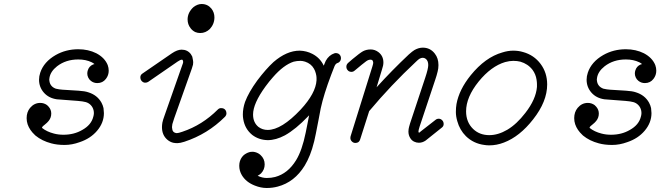

<svg xmlns="http://www.w3.org/2000/svg" viewBox="-20 -707 3322 959"><path d="M175 -309Q175 -326 181 -344Q199 -398 258 -432Q309 -461 371 -461Q421 -461 461 -441Q503 -419 518 -382Q523 -368 523 -354Q523 -331 509 -313Q493 -292 466 -292Q448 -292 434 -303Q425 -310 420.5 -320Q416 -330 416 -339Q416 -348 418 -354Q424 -376 445 -385Q448 -386 452 -387Q446 -392 438 -396Q409 -410 371 -410Q309 -410 265 -376Q232 -350 227 -318Q226 -314 226 -309L227 -301Q229 -288 237 -278.5Q245 -269 259 -264Q276 -260 292 -259L372 -254Q404 -252 421 -246Q466 -232 487 -194Q494 -181 497 -167L499 -142Q499 -94 465 -54Q432 -15 378 3Q340 17 302.5 17Q265 17 236 9Q190 -3 157 -30Q156 -31 155 -32Q154 -33 154 -33Q128 -57 118 -86Q113 -101 113 -117Q113 -147 130 -168Q151 -193 181 -193Q200 -193 215 -182L223 -174Q236 -159 236 -140Q236 -119 223 -103Q217 -95 202 -83Q194 -77 192 -74L190 -70Q190 -69 190 -68Q214 -49 249 -40Q271 -34 297 -34Q350 -34 391 -58Q436 -83 446 -124Q451 -140 447.5 -155.5Q444 -171 433.5 -182Q423 -193 408.5 -197Q394 -201 369 -203Q275 -210 264 -211Q223 -217 199 -244.5Q175 -272 175 -309Z M692 -340 839 -441Q866 -459 887 -459Q916 -459 933 -437Q938 -429 940 -425L941 -421Q945 -403 945 -396.5Q945 -390 944 -384Q941 -374 938 -364L850 -116Q842 -93 841 -87.5Q840 -82 840 -81Q840 -80 840 -79Q839 -75 839 -72.5Q839 -70 840 -65Q841 -47 857 -43Q860 -42 863 -42Q871 -42 891 -49Q990 -82 1068 -160Q1075 -167 1084 -167Q1093 -167 1098.5 -164Q1104 -161 1107.5 -155Q1111 -149 1111 -140.5Q1111 -132 1104 -124Q1017 -37 901 1Q879 8 866.5 8Q854 8 845 6Q829 2 816 -9Q789 -32 789 -72Q789 -82 791 -94Q793 -106 803 -133Q893 -388 894 -392Q895 -396 895 -398L893 -406Q891 -409 889 -409Q881 -409 868 -400L720 -298Q714 -294 705 -294Q696 -294 688.5 -301.5Q681 -309 681 -321Q681 -333 692 -340ZM917 -610Q917 -626 924 -642Q933 -660 947 -672Q967 -687 987 -687Q1017 -687 1036 -664Q1051 -645 1051 -620Q1051 -587 1028 -562Q1007 -542 980 -542Q967 -542 955 -547Q941 -554 932 -566Q917 -585 917 -610Z M1561 -306Q1561 -310 1561 -318.5Q1561 -327 1557.5 -340.5Q1554 -354 1548 -364Q1534 -389 1504 -399Q1491 -403 1481 -403Q1463 -403 1447 -399Q1397 -383 1343 -321Q1325 -301 1306 -275Q1244 -190 1244 -135Q1244 -95 1271 -73Q1291 -58 1317 -58Q1386 -58 1482 -160Q1557 -241 1561 -306ZM1267 171Q1290 182 1312.5 182Q1335 182 1354 177Q1418 160 1459 93Q1489 44 1507 -45Q1510 -58 1516 -90Q1522 -122 1524 -131Q1521 -129 1519 -126Q1457 -61 1403 -31Q1358 -7 1317 -7Q1273 -8 1240 -33Q1203 -63 1195 -112Q1193 -123 1193 -135Q1193 -166 1204 -198Q1222 -246 1265 -305Q1308 -362 1346 -397Q1412 -454 1477 -454Q1511 -453 1540 -438Q1579 -418 1597 -379Q1605 -399 1607 -403Q1623 -432 1651 -441Q1654 -442 1657.5 -442Q1661 -442 1664.5 -441Q1668 -440 1671 -438.5Q1674 -437 1676 -434.5Q1678 -432 1680 -429Q1683 -423 1683 -417Q1683 -411 1681 -406Q1676 -395 1665 -392Q1659 -390 1655 -384Q1651 -378 1648 -369L1634 -333Q1597 -235 1582 -166Q1577 -140 1571 -108Q1555 -24 1549.5 -2Q1544 20 1539 36Q1534 52 1528 67Q1516 97 1502 120Q1451 203 1367 225Q1341 232 1312 232Q1283 232 1253 220Q1209 203 1188 168Q1175 146 1175 121Q1175 96 1189 77Q1198 66 1204 63Q1215 56 1221 54.5Q1227 53 1229 52Q1234 51 1241 51Q1248 51 1255 53Q1270 57 1281 67Q1302 86 1302 114Q1302 140 1284 159Q1276 166 1267 171Z M1751 -354Q1744 -348 1737 -348Q1730 -348 1725 -350Q1720 -352 1717 -356Q1710 -363 1710 -374Q1710 -385 1719 -393L1741 -412Q1777 -442 1793 -451Q1810 -460 1831.5 -460Q1853 -460 1871 -446Q1895 -427 1895 -395Q1895 -380 1888 -360L1861 -271Q1938 -356 2022 -435Q2040 -451 2050 -457Q2071 -469 2092 -469Q2129 -469 2152 -439Q2170 -416 2170 -382Q2170 -365 2166 -350Q2161 -329 2154 -309Q2147 -289 2076 -75Q2070 -56 2070 -50Q2071 -45 2072 -44Q2073 -45 2075 -45L2082 -51L2155 -108Q2162 -114 2171.5 -114Q2181 -114 2188.5 -106.5Q2196 -99 2196 -87.5Q2196 -76 2186 -69Q2109 -8 2106 -5Q2090 6 2072 6Q2060 6 2048.5 0.5Q2037 -5 2030 -16Q2020 -31 2020 -50Q2020 -55 2021 -62.5Q2022 -70 2028 -90Q2099 -305 2104 -319Q2119 -364 2119 -382Q2119 -404 2106 -413.5Q2093 -423 2076 -414Q2069 -410 2057 -398Q1933 -282 1824 -152L1779 -11Q1774 7 1755 7Q1745 7 1737.5 -0.5Q1730 -8 1730 -18Q1730 -22 1731 -26L1840 -375Q1844 -388 1844 -392Q1844 -396 1844 -396L1842 -403Q1839 -409 1830 -409Q1820 -409 1809 -401Q1795 -391 1751 -354ZM2072 -44Z M2424 19Q2411 19 2399 17Q2345 10 2307 -27Q2276 -58 2264 -102Q2257 -126 2257 -147.5Q2257 -169 2260 -187Q2273 -259 2331 -331Q2404 -421 2489 -445Q2517 -454 2543.5 -454Q2570 -454 2593 -447Q2647 -432 2680 -388Q2713 -344 2713 -285Q2713 -200 2643 -111Q2576 -25 2497 5Q2461 19 2424 19ZM2662 -273Q2662 -279 2662 -287.5Q2662 -296 2660 -309Q2656 -336 2640 -358Q2617 -388 2579 -399Q2563 -403 2544 -403Q2525 -403 2503 -397Q2433 -376 2371 -300Q2308 -222 2308 -151Q2308 -97 2343 -63Q2375 -32 2424 -32Q2468 -32 2514 -59Q2561 -87 2604 -143Q2657 -211 2662 -273Z M2910 -309Q2910 -326 2916 -344Q2934 -398 2993 -432Q3044 -461 3106 -461Q3156 -461 3196 -441Q3238 -419 3253 -382Q3258 -368 3258 -354Q3258 -331 3244 -313Q3228 -292 3201 -292Q3183 -292 3169 -303Q3160 -310 3155.5 -320Q3151 -330 3151 -339Q3151 -348 3153 -354Q3159 -376 3180 -385Q3183 -386 3187 -387Q3181 -392 3173 -396Q3144 -410 3106 -410Q3044 -410 3000 -376Q2967 -350 2962 -318Q2961 -314 2961 -309L2962 -301Q2964 -288 2972 -278.5Q2980 -269 2994 -264Q3011 -260 3027 -259L3107 -254Q3139 -252 3156 -246Q3201 -232 3222 -194Q3229 -181 3232 -167L3234 -142Q3234 -94 3200 -54Q3167 -15 3113 3Q3075 17 3037.5 17Q3000 17 2971 9Q2925 -3 2892 -30Q2891 -31 2890 -32Q2889 -33 2889 -33Q2863 -57 2853 -86Q2848 -101 2848 -117Q2848 -147 2865 -168Q2886 -193 2916 -193Q2935 -193 2950 -182L2958 -174Q2971 -159 2971 -140Q2971 -119 2958 -103Q2952 -95 2937 -83Q2929 -77 2927 -74L2925 -70Q2925 -69 2925 -68Q2949 -49 2984 -40Q3006 -34 3032 -34Q3085 -34 3126 -58Q3171 -83 3181 -124Q3186 -140 3182.5 -155.5Q3179 -171 3168.5 -182Q3158 -193 3143.5 -197Q3129 -201 3104 -203Q3010 -210 2999 -211Q2958 -217 2934 -244.5Q2910 -272 2910 -309Z"/></svg>

Font: TT2020Base
Style: Italic
Weight: 400
Italic angle: -15°
Version: Version 0.2.000